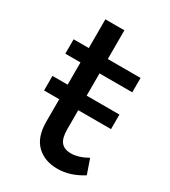

<svg xmlns="http://www.w3.org/2000/svg" viewBox="-165 -736 727 822"><g transform="rotate(30 198.5 -324.5)"><path d="M375 -35Q314 4 251 4Q188 4 149 -33.5Q110 -71 110 -147V-258H35V-330H110V-440H35V-511H110V-653H204V-511H366V-440H204V-330H366V-258H204V-164Q204 -120 220 -101Q236 -82 268 -82Q306 -82 350 -107Z"/></g></svg>

Font: Montserrat arm2
Style: Regular
Weight: 400
Designer: Julieta Ulanovsky
Foundry: Julieta Ulanovsky
Version: Version 6.000